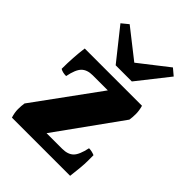

<svg xmlns="http://www.w3.org/2000/svg" viewBox="-200 -874 882 882"><g transform="rotate(45 240.5 -433.0)"><path d="M310 -597H205L84 -749L117 -776L257 -666L398 -776L430 -749ZM422 -551Q429 -526 429 -504.5Q429 -483 426 -465L201 -152H302Q339 -152 358 -170.5Q377 -189 388 -241Q406 -241 425 -233Q425 -227 425 -194Q425 -161 416 -90H38Q30 -115 30 -137Q30 -159 33 -177L261 -490H163Q127 -490 108 -471Q89 -452 79 -401Q56 -401 41 -410Q41 -485 50 -551Z"/></g></svg>

Font: Halant
Style: Bold
Weight: 700
Designer: Hitesh Malaviya (Devanagari), Satya Rajpurohit (Latin)
Foundry: Indian Type Foundry
Version: Version 1.101;PS 1.0;hotconv 1.0.78;makeotf.lib2.5.61930; tt